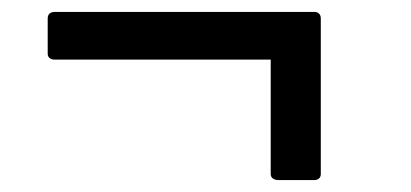

<svg xmlns="http://www.w3.org/2000/svg" viewBox="-20 -422 690 322"><path d="M507 -120C514 -120 518 -124 518 -130V-391C518 -398 514 -402 507 -402H72C64 -402 60 -398 60 -391V-332C60 -326 64 -322 72 -322H434V-130C434 -124 439 -120 447 -120Z"/></svg>

Font: LINE Seed JP_OTF Regular
Style: Regular
Weight: 400
Designer: LY Corporation & Fontrix & Fontworks
Version: Version 1.002